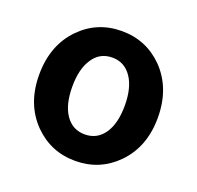

<svg xmlns="http://www.w3.org/2000/svg" viewBox="-107 -689 841 818"><g transform="rotate(20 313.0 -280.0)"><path d="M313 14Q203 14 126 -63Q44 -146 44 -279Q44 -414 126 -497Q202 -574 313 -574Q423 -574 500 -497Q582 -413 582 -279Q582 -146 500 -63Q423 14 313 14ZM313 -106Q369 -106 401 -153Q432 -199 432 -279.5Q432 -360 401 -406Q369 -454 313 -454Q256 -454 225 -406Q194 -360 194 -279.5Q194 -199 225 -153Q257 -106 313 -106Z"/></g></svg>

Font: GenSenRounded JP B
Style: Regular
Weight: 700
Version: Version 1.501;PS 1;hotconv 16.6.51;makeotf.lib2.5.65220